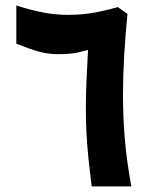

<svg xmlns="http://www.w3.org/2000/svg" viewBox="-20 -669 554 689"><path d="M188 -474.6Q152.3 -474.6 119.1 -483.9Q85.9 -493.2 38.6 -512.2V-649.4Q85 -634.3 130.4 -625Q175.8 -615.7 226.1 -615.7Q274.4 -615.7 317.1 -623.5Q359.9 -631.3 402.8 -643.6L437.5 -619.1Q429.7 -541 425.5 -469Q421.4 -397 421.4 -327.1Q421.4 -244.6 428.2 -166.7Q435.1 -88.9 451.2 0H309.1Q301.8 -57.6 297.1 -103.8Q292.5 -149.9 290.3 -191.9Q288.1 -233.9 288.1 -278.8Q288.1 -325.2 290.3 -378.7Q292.5 -432.1 295.9 -489.7Q256.8 -479 236.1 -476.8Q215.3 -474.6 188 -474.6Z"/></svg>

Font: Vazirmatn UI NL ExtraBold
Style: Regular
Weight: 800
Designer: Saber Rastikerdar
Foundry: Saber Rastikerdar
Version: Version 33.003